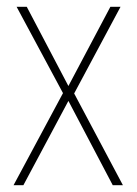

<svg xmlns="http://www.w3.org/2000/svg" viewBox="-20 -613 404 567"><path d="M166 -338 20 -66H49L182 -315L313 -66H343L199 -337L336 -593H306L182 -359L59 -593H29Z"/></svg>

Font: Noto Sans Malayalam UI Condensed Thin
Style: Regular
Weight: 100
Width: 3
Designer: Jelle Bosma - Monotype Design Team
Foundry: Monotype Imaging Inc.
Version: Version 2.104